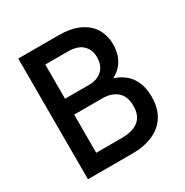

<svg xmlns="http://www.w3.org/2000/svg" viewBox="-161 -829 926 960"><g transform="rotate(-30 302.0 -348.5)"><path d="M331.5 0H74V-697H304.5Q377 -697 425 -674.5Q473 -652 496.8 -612.5Q520.5 -573 520.5 -522.5Q520.5 -419 436 -374Q498 -353.5 527.2 -308.8Q556.5 -264 556.5 -199.5Q556.5 -132 528 -87.8Q499.5 -43.5 448.8 -21.8Q398 0 331.5 0ZM315.5 -406Q361 -406 389.8 -431.8Q418.5 -457.5 418.5 -506.5Q418.5 -550 390.5 -576.8Q362.5 -603.5 304.5 -603.5H176V-406ZM323 -94Q454.5 -94 454.5 -204Q454.5 -260.5 422.5 -287.5Q390.5 -314.5 338.5 -314.5H176V-94Z"/></g></svg>

Font: Acari Sans Neue SemiBold
Style: Regular
Weight: 600
Designer: Alfredo Marco Pradil (font), Cristiano Sobral (main changes)
Foundry: Hanken Design Co. (font), Cristiano Sobral (main changes)
Version: Version 2.459;March 19, 2022;FontCreator 14.0.0.2808 64-bit;